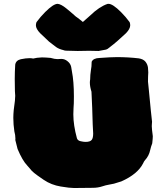

<svg xmlns="http://www.w3.org/2000/svg" viewBox="-20 -947 863 992"><path d="M362.3 24.4C348.1 24.4 325.2 22 293.5 16.6C261.2 11.2 232.4 0 207 -17.1C181.6 -34.2 165 -46.4 156.7 -53.2C148.4 -59.6 140.6 -67.4 134.3 -76.2C129.9 -81.5 125.5 -86.4 121.1 -91.3C104 -108.9 87.4 -137.7 70.8 -177.2C67.4 -192.4 63.5 -208 59.1 -223.6C59.1 -223.6 59.6 -230.5 59.6 -230.5C59.6 -243.7 57.6 -255.9 54.2 -268.1C50.8 -291 48.8 -314.5 48.8 -337.9C48.8 -362.8 51.8 -392.1 57.1 -426.8C58.1 -436 58.6 -444.3 58.6 -452.1C58.6 -460 58.1 -467.8 57.1 -475.6C56.6 -493.7 56.2 -514.6 56.2 -539.1C56.2 -564 57.1 -588.4 58.6 -612.8C61 -627.9 70.8 -637.2 87.9 -641.1C104.5 -644.5 119.6 -646.5 132.8 -646.5C139.2 -646.5 145 -646 151.4 -644.5C151.4 -644.5 171.4 -648.4 171.4 -648.4C173.8 -648.4 175.8 -648.4 177.7 -648.9C184.1 -649.9 190.4 -650.4 196.8 -650.4C209 -650.4 223.6 -649.4 241.2 -647.9C255.9 -643.6 267.6 -641.6 276.4 -641.6C279.8 -641.6 286.6 -642.1 297.4 -642.6C308.6 -642.6 318.8 -638.7 328.1 -631.3C338.9 -623 345.2 -613.3 347.7 -601.6C348.6 -593.8 350.1 -585.9 351.6 -578.1C358.4 -543.9 361.8 -501 361.8 -449.2C361.8 -421.4 361.3 -401.4 359.9 -388.2C359.4 -377.4 358.9 -366.7 358.9 -356C358.9 -318.8 365.2 -277.8 377.4 -232.9C379.9 -224.6 386.7 -219.2 397 -217.3C407.2 -214.8 415.5 -213.9 421.9 -213.9C438 -213.9 448.7 -217.3 454.1 -224.6C459 -231 461.4 -242.2 461.4 -257.8C461.4 -257.8 459 -303.7 459 -303.7C457.5 -361.8 455.6 -418.5 452.6 -473.1C447.3 -490.2 444.3 -505.9 444.3 -520C444.3 -525.9 444.8 -531.2 445.8 -536.6C445.8 -552.7 447.3 -568.4 449.7 -584.5C452.1 -595.7 453.6 -610.4 453.6 -627.9C459 -640.1 472.7 -647 493.7 -647.5C533.2 -650.4 563.5 -651.9 584 -651.9C622.1 -651.9 659.7 -649.9 696.8 -645.5C711.9 -643.1 723.6 -637.7 731.4 -628.4C738.8 -619.1 743.2 -608.9 744.6 -597.2C745.6 -588.9 746.1 -580.6 746.1 -572.3C746.1 -565.9 745.6 -559.1 745.1 -552.7C745.1 -552.7 744.6 -525.4 744.6 -525.4C745.6 -511.2 747.1 -496.6 749 -482.4C749 -482.4 759.3 -376 759.3 -376C761.7 -356.9 763.7 -337.4 765.6 -317.9C765.6 -313 765.1 -308.1 764.6 -303.7C764.2 -300.8 764.2 -297.9 764.2 -294.9C764.2 -286.1 766.1 -269 769.5 -243.2C769.5 -236.8 768.6 -224.6 766.6 -206.5C762.2 -195.3 758.8 -184.1 756.3 -172.9C752 -152.3 743.2 -134.3 729 -119.1C725.1 -114.7 722.2 -109.9 719.7 -103.5C700.7 -65.9 663.1 -34.7 606.9 -9.8C600.1 -7.3 587.4 -3.4 568.8 2C560.5 3.9 552.7 5.4 544.4 6.8C532.2 8.8 520.5 11.7 509.3 15.6C493.2 21 476.6 23.4 459.5 23.4C459.5 23.4 362.3 24.4 362.3 24.4ZM440.4 -684.6C422.9 -684.1 403.3 -683.6 381.3 -683.6C381.3 -683.6 322.8 -685.1 322.8 -685.1C317.4 -685.1 311.5 -686 306.2 -688.5C292 -691.9 279.8 -696.8 269.5 -704.1C269.5 -704.6 257.3 -713.9 233.4 -731.9C233.4 -731.9 187.5 -775.4 187.5 -775.4C172.9 -790.5 165.5 -804.2 165.5 -816.4C165.5 -821.3 166.5 -826.7 168.5 -832.5C182.1 -851.1 197.3 -868.7 213.4 -884.8C241.7 -913.1 263.2 -927.2 277.8 -927.2C289.1 -926.3 304.2 -918.5 322.3 -903.8C333 -895.5 349.6 -881.3 372.1 -861.3C383.3 -853.5 395.5 -844.2 408.2 -833.5C432.6 -854.5 445.3 -865.7 446.3 -867.2C478 -897.9 507.8 -917.5 535.6 -926.8C535.6 -926.8 540.5 -927.2 540.5 -927.2C555.2 -927.2 576.7 -913.1 605 -884.8C621.1 -868.7 636.2 -851.1 649.9 -832.5C651.9 -826.7 652.8 -821.3 652.8 -816.4C652.8 -804.2 645.5 -790.5 630.9 -775.4C597.7 -744.1 570.3 -720.2 548.3 -704.1C540.5 -696.8 533.2 -691.9 525.9 -690.4C518.6 -689 506.3 -686.5 489.3 -683.6C489.3 -683.6 440.4 -684.6 440.4 -684.6Z"/></svg>

Font: Kaph
Style: Regular
Weight: 400
Designer: GGBotNet
Foundry: f0n7.com